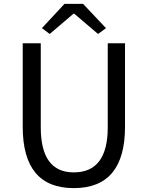

<svg xmlns="http://www.w3.org/2000/svg" viewBox="-20 -956 761 989"><path d="M97 -303V-733H190V-300Q190 -68 360 -68Q535 -68 535 -300V-733H624V-303Q624 13 360 13Q97 13 97 -303ZM312 -936H408L526 -811L485 -781L363 -885H358L236 -781L196 -811Z"/></svg>

Font: Source Han Sans K Regular
Style: Regular
Weight: 400
Designer: Ryoko NISHIZUKA  (kana & ideographs); Paul D. Hunt (Latin, Greek & Cyrillic); Wenlong ZHANG  (bopomofo); Sandoll Communi
Foundry: Adobe Systems Incorporated
Version: Version 1.00 July 18, 2014, initial release